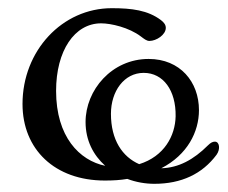

<svg xmlns="http://www.w3.org/2000/svg" viewBox="-20 -434 557 469"><path d="M488 -79C453 -44 416 -24 374 -23C438 -56 466 -112 466 -165C466 -234 420 -290 343 -290C253 -290 189 -214 189 -136C189 -91 208 -55 237 -29C174 -42 117 -100 117 -212C117 -310 162 -377 227 -377C251 -377 295 -367 324 -345C332 -339 338 -334 345 -334C362 -334 385 -349 385 -366C385 -373 381 -379 373 -385C341 -409 302 -414 253 -414C132 -414 35 -310 35 -180C35 -69 114 7 236 7C256 7 274 6 291 3C312 11 335 15 357 15C423 15 474 -9 509 -56C519 -70 516 -88 505 -88C500 -88 495 -86 488 -79ZM331 -256C379 -256 410 -213 409 -150C408 -102 381 -52 320 -33C279 -51 251 -92 251 -156C251 -211 283 -256 331 -256Z"/></svg>

Font: EB Garamond
Style: Regular
Weight: 400
Designer: Georg Duffner and Octavio Pardo
Foundry: Georg Duffner
Version: Version 1.000;PS 001.000;hotconv 1.0.88;makeotf.lib2.5.64775